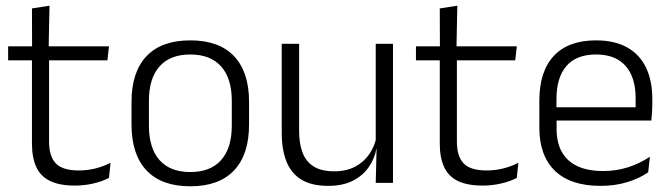

<svg xmlns="http://www.w3.org/2000/svg" viewBox="-20 -641 2352 673"><path d="M242.5 9.5Q189 9.5 155.8 -6.5Q122.5 -22.5 107.2 -55.5Q92 -88.5 92 -137.5V-455.5H152V-144.5Q152 -93 175.8 -68.2Q199.5 -43.5 256 -43.5Q286 -43.5 314.2 -50.5Q342.5 -57.5 367.5 -70.5L362 -17.5Q338.5 -5 307 2.2Q275.5 9.5 242.5 9.5ZM8.5 -429.5V-478.5H362L356.5 -429.5ZM92.5 -471.5 92 -611.5 153.5 -621 150.5 -471.5Z M647 12Q546 12 493.5 -43.8Q441 -99.5 441 -204.5V-284Q441 -388.5 493.5 -444Q546 -499.5 647 -499.5Q748 -499.5 800.5 -444Q853 -388.5 853 -284V-204.5Q853 -99.5 800.5 -43.8Q748 12 647 12ZM647 -38Q718 -38 755.2 -80Q792.5 -122 792.5 -201V-287.5Q792.5 -366 755.2 -408Q718 -450 647 -450Q576 -450 539 -408Q502 -366 502 -287.5V-201Q502 -122 539 -80Q576 -38 647 -38Z M1028.5 -487.5V-181.5Q1028.5 -138.5 1040.2 -106.8Q1052 -75 1079 -57.8Q1106 -40.5 1151.5 -40.5Q1194 -40.5 1224.8 -56.8Q1255.5 -73 1274.8 -101.2Q1294 -129.5 1300.5 -164.5L1313 -120H1299.5Q1293 -84.5 1272.2 -54.8Q1251.5 -25 1216.2 -7.2Q1181 10.5 1130.5 10.5Q1072 10.5 1036.2 -11.5Q1000.5 -33.5 984 -75Q967.5 -116.5 967.5 -175.5V-487.5ZM1357.5 -487.5V0H1297L1300 -120.5L1297 -123.5V-487.5Z M1672 9.5Q1618.5 9.5 1585.2 -6.5Q1552 -22.5 1536.8 -55.5Q1521.5 -88.5 1521.5 -137.5V-455.5H1581.5V-144.5Q1581.5 -93 1605.2 -68.2Q1629 -43.5 1685.5 -43.5Q1715.5 -43.5 1743.8 -50.5Q1772 -57.5 1797 -70.5L1791.5 -17.5Q1768 -5 1736.5 2.2Q1705 9.5 1672 9.5ZM1438 -429.5V-478.5H1791.5L1786 -429.5ZM1522 -471.5 1521.5 -611.5 1583 -621 1580 -471.5Z M2085 10.5Q1979.5 10.5 1925 -42.5Q1870.5 -95.5 1870.5 -193.5V-288.5Q1870.5 -390.5 1921.2 -445Q1972 -499.5 2069 -499.5Q2134 -499.5 2178 -475Q2222 -450.5 2244.2 -404.5Q2266.5 -358.5 2266.5 -294V-276.5Q2266.5 -262 2265.5 -247.5Q2264.5 -233 2263 -218.5H2207Q2208 -240.5 2208 -260.2Q2208 -280 2208 -296.5Q2208 -345.5 2192.2 -379.8Q2176.5 -414 2145.8 -432Q2115 -450 2069 -450Q2000.5 -450 1965.5 -409.8Q1930.5 -369.5 1930.5 -293.5V-246L1931 -238V-187.5Q1931 -154 1940.8 -127Q1950.5 -100 1970.8 -80.8Q1991 -61.5 2021.8 -51.5Q2052.5 -41.5 2093.5 -41.5Q2141 -41.5 2181.8 -54.8Q2222.5 -68 2258 -91.5L2252 -37Q2221 -15.5 2178.5 -2.5Q2136 10.5 2085 10.5ZM1902 -218.5V-265H2249.5V-218.5Z"/></svg>

Font: Anek Odia Medium Light
Style: Regular
Weight: 300
Version: Version 1.003